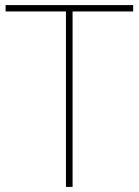

<svg xmlns="http://www.w3.org/2000/svg" viewBox="-20 -800 545 754"><path d="M265 -66V-755H503V-780H2V-755H239V-66Z"/></svg>

Font: Noto Sans Malayalam UI Thin
Style: Regular
Weight: 100
Designer: Jelle Bosma - Monotype Design Team
Foundry: Monotype Imaging Inc.
Version: Version 2.104